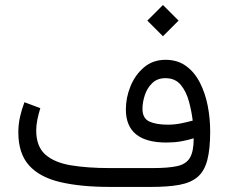

<svg xmlns="http://www.w3.org/2000/svg" viewBox="-20 -736 899 756"><path d="M621.6 -716.3 683.1 -654.8 621.6 -593.3 560.1 -654.8ZM742.7 -191.4Q717.3 -183.6 691.4 -179.2Q665.5 -174.8 634.8 -174.8Q475.6 -174.8 475.6 -305.2Q475.6 -351.6 493.9 -396.5Q512.2 -441.4 547.1 -470.9Q582 -500.5 631.8 -500.5Q679.2 -500.5 712.6 -476.1Q746.1 -451.7 767.1 -410.6Q788.1 -369.6 797.9 -319.6Q807.6 -269.5 807.6 -218.3Q807.6 -148.4 796.1 -105.2Q784.7 -62 758.1 -39.3Q731.4 -16.6 686.8 -8.3Q642.1 0 575.7 0H413.6Q296.9 0 216.1 -19.3Q135.3 -38.6 93.8 -85.4Q52.2 -132.3 52.2 -214.8Q52.2 -246.1 58.8 -275.6Q65.4 -305.2 76.2 -333.5L138.7 -310.1Q132.3 -289.1 127.4 -266.4Q122.6 -243.7 122.6 -222.7Q122.6 -159.7 158 -127.9Q193.4 -96.2 258.5 -85.2Q323.7 -74.2 413.6 -74.2H581.5Q642.1 -74.2 677.2 -81.8Q712.4 -89.4 727.5 -114.3Q742.7 -139.2 742.7 -191.4ZM641.1 -245.1Q666.5 -245.1 690.4 -249.8Q714.4 -254.4 738.8 -261.2Q734.4 -297.9 723.9 -336.7Q713.4 -375.5 691.7 -401.9Q669.9 -428.2 631.3 -428.2Q599.6 -428.2 579.6 -408.9Q559.6 -389.6 550.3 -361.6Q541 -333.5 541 -307.6Q541 -270 567.9 -257.6Q594.7 -245.1 641.1 -245.1Z"/></svg>

Font: Vazirmatn UI Light
Style: Regular
Weight: 300
Designer: Saber Rastikerdar
Foundry: Saber Rastikerdar
Version: Version 33.003